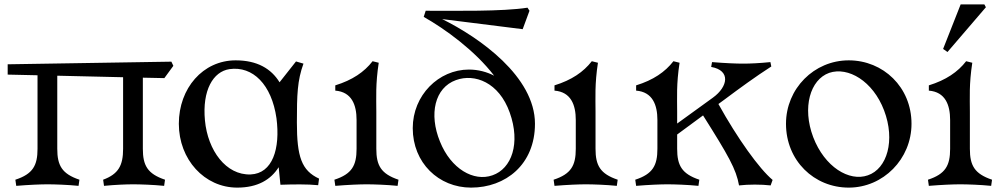

<svg xmlns="http://www.w3.org/2000/svg" viewBox="-20 -840 4571 875"><path d="M450 -21 454 7C505 2 555 0 587 0C619 0 679 2 728 7L732 -21C652 -48 631 -86 631 -162V-486L729 -484L770 -540L761 -559L15 -547V-500L151 -497V-162C151 -86 130 -47 50 -21L54 7C115 2 165 0 197 0C229 0 289 2 338 7L342 -21C262 -48 241 -86 241 -162V-495L541 -488V-162C541 -86 520 -47 450 -21Z M1430 4 1434 -26C1354 -63 1333 -126 1333 -282C1333 -408 1335 -473 1363 -550L1329 -560L1254 -465C1216 -527 1152 -565 1054 -565C905 -565 795 -438 795 -276C795 -113 912 15 1061 15C1154 15 1214 -21 1250 -78L1258 2C1316 0 1381 -1 1430 4ZM1240 -301C1258 -162 1222 -49 1122 -45C1010 -41 927 -154 914 -291C901 -428 951 -514 1026 -525C1132 -540 1218 -455 1240 -301Z M1504 -21 1508 7C1569 2 1619 0 1651 0C1683 0 1743 2 1792 7L1796 -21C1716 -48 1695 -86 1695 -162V-330C1695 -396 1691 -456 1706 -554L1678 -561C1640 -512 1586 -475 1508 -451V-427C1583 -421 1605 -362 1605 -293V-162C1605 -86 1584 -47 1504 -21Z M2127 15C2284 15 2418 -90 2418 -276C2418 -491 2165 -669 1995 -753L2362 -707L2393 -791L2384 -805C2271 -787 2051 -791 1920 -791L1911 -763C2007 -709 2144 -610 2232 -495C2199 -512 2160 -523 2117 -523C1979 -523 1861 -406 1861 -256C1861 -98 1979 15 2127 15ZM2224 -41C2139 -11 2035 -70 1985 -195C1934 -320 1961 -440 2058 -475C2143 -506 2254 -465 2303 -327C2353 -187 2312 -71 2224 -41Z M2503 -21 2507 7C2568 2 2618 0 2650 0C2682 0 2742 2 2791 7L2795 -21C2715 -48 2694 -86 2694 -162V-330C2694 -396 2690 -456 2705 -554L2677 -561C2639 -512 2585 -475 2507 -451V-427C2582 -421 2604 -362 2604 -293V-162C2604 -86 2583 -47 2503 -21Z M3225 -557 3221 -535C3311 -519 3298 -445 3229 -395L3066 -277V-330C3066 -396 3062 -456 3077 -554L3049 -561C3011 -512 2957 -475 2879 -451V-427C2954 -421 2976 -362 2976 -293V-162C2976 -86 2955 -47 2875 -21L2879 7C2940 2 2990 0 3022 0C3054 0 3114 2 3163 7L3167 -21C3087 -48 3066 -86 3066 -162V-227L3184 -314C3300 -130 3335 -69 3348 5C3391 0 3449 0 3492 5L3501 -20C3440 -71 3341 -209 3254 -366L3284 -388C3351 -438 3422 -490 3495 -537L3491 -557C3442 -552 3399 -550 3367 -550C3335 -550 3286 -552 3225 -557Z M3848 15C4005 15 4134 -115 4134 -276C4134 -443 4005 -565 3848 -565C3690 -565 3562 -436 3562 -276C3562 -108 3690 15 3848 15ZM3935 -41C3850 -11 3738 -79 3686 -215C3635 -350 3672 -477 3759 -508C3845 -537 3958 -471 4009 -337C4061 -200 4023 -71 3935 -41Z M4209 -21 4213 7C4274 2 4324 0 4356 0C4388 0 4448 2 4497 7L4501 -21C4421 -48 4400 -86 4400 -162V-330C4400 -396 4396 -456 4411 -554L4383 -561C4345 -512 4291 -475 4213 -451V-427C4288 -421 4310 -362 4310 -293V-162C4310 -86 4289 -47 4209 -21ZM4278 -617 4298 -603 4473 -807 4466 -820H4358Z"/></svg>

Font: Basteleur Moonlight
Style: Regular
Weight: 300
Designer: Keussel
Foundry: Keussel Studio
Version: Version 1.300;Glyphs 3.2 (3192)